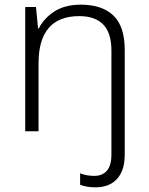

<svg xmlns="http://www.w3.org/2000/svg" viewBox="-20 -562 636 822"><path d="M389 240Q368 240 351.5 237Q335 234 323 229V180Q350 191 384 191Q418 191 437.5 169Q457 147 457 99V-345Q457 -421 422 -457Q387 -493 320 -493Q145 -493 145 -291V0H88V-532H134L143 -440H146Q168 -484 213 -513Q258 -542 326 -542Q417 -542 465.5 -495.5Q514 -449 514 -348V100Q514 168 481 204Q448 240 389 240Z"/></svg>

Font: Noto Sans Arabic Light
Style: Regular
Weight: 300
Designer: Monotype Design Team, Nadine Chahine, Nizar Qandah and Khaled Hosny
Foundry: Monotype Imaging Inc.
Version: Version 2.012; ttfautohint (v1.8.4.7-5d5b)